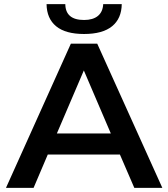

<svg xmlns="http://www.w3.org/2000/svg" viewBox="-20 -912 817 932"><path d="M9 0 324 -700H452L768 0H632L562 -162H212L143 0ZM256 -264H518L387 -570ZM388 -747Q298 -747 252.5 -784.5Q207 -822 206 -892H297Q298 -815 388 -815Q431 -815 455 -834.5Q479 -854 481 -892H571Q570 -822 524 -784.5Q478 -747 388 -747Z"/></svg>

Font: Montserrat SemiBold
Style: Regular
Weight: 600
Designer: Julieta Ulanovsky
Foundry: Julieta Ulanovsky
Version: Version 9.000; ttfautohint (v1.8.4.7-5d5b)